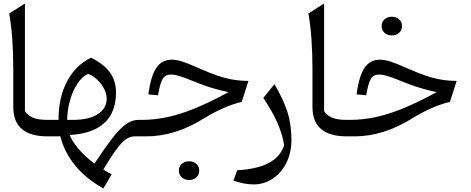

<svg xmlns="http://www.w3.org/2000/svg" viewBox="-20 -772 2669 1087"><path d="M121.1 -752V-142.6Q135.7 -120.1 164.6 -106.7Q193.4 -93.3 249 -93.3H249.5V0H249Q153.8 0 104.5 -41Q55.2 -82 55.2 -166.5V-378.4Q55.2 -564.9 32.2 -695.8Z M495.6 -445.3Q571.3 -407.2 604 -359.6Q636.7 -312 636.7 -249.5Q636.7 -134.8 569.6 -74.7Q502.4 -14.6 375 -7.8Q384.8 22 420.2 65.7Q455.6 109.4 514.6 154.3Q574.2 64.5 616.2 10Q658.2 -44.4 692.9 -68.8Q727.5 -93.3 764.2 -93.3H764.6V0H743.7Q717.8 0 694.3 15.4Q670.9 30.8 640.9 71.3Q610.8 111.8 564.9 187.5Q573.7 193.4 586.4 200.9Q599.1 208.5 612.3 214.8L565.4 294.9Q370.6 186.5 321.3 -0.5Q303.2 0 286.4 0Q269.5 0 249.5 0Q233.4 0 233.4 -32.7V-60.5Q233.4 -93.3 249.5 -93.3H311.5Q311 -218.8 359.4 -311Q407.7 -403.3 495.6 -445.3ZM479 -353.5Q445.8 -339.8 418.9 -299.3Q392.1 -258.8 376.5 -204.3Q360.8 -149.9 360.4 -93.3H393.1Q483.4 -93.3 533.7 -125.7Q584 -158.2 584 -212.9Q584 -240.2 569.8 -268.3Q555.7 -296.4 532 -319.3Q508.3 -342.3 479 -353.5Z M952.6 -434.1Q978.5 -434.1 1011.7 -423.6Q1044.9 -413.1 1101.6 -387.7Q1162.6 -360.4 1210.2 -344.2Q1257.8 -328.1 1300.3 -321Q1342.8 -314 1386.7 -314L1348.6 -195.3Q1297.9 -183.1 1244.4 -159.7Q1190.9 -136.2 1137.7 -103.5Q1053.2 -50.8 971.7 -25.4Q890.1 0 809.1 0H764.6Q748.5 0 748.5 -32.7V-60.5Q748.5 -93.3 764.6 -93.3H782.7Q854.5 -93.3 927.7 -108.9Q1001 -124.5 1085.2 -159.2Q1169.4 -193.8 1273.9 -250.5Q1236.8 -258.3 1204.6 -267.1Q1172.4 -275.9 1137.7 -288.1Q1103 -300.3 1058.1 -318.8Q1012.7 -337.4 987.8 -343.8Q962.9 -350.1 947.3 -350.1Q916 -350.1 901.1 -325.7Q886.2 -301.3 874.5 -232.4L819.8 -237.8Q834 -342.3 865.2 -388.2Q896.5 -434.1 952.6 -434.1ZM992.7 193.8Q992.7 169.9 1009.5 155.5Q1026.4 141.1 1050.3 141.1Q1074.7 141.1 1091.3 155.5Q1107.9 169.9 1107.9 193.8Q1107.9 217.8 1091.3 232.4Q1074.7 247.1 1050.3 247.1Q1026.4 247.1 1009.5 232.4Q992.7 217.8 992.7 193.8Z M1629.9 17.6Q1629.9 94.7 1600.3 151.9Q1570.8 209 1522.2 240.5Q1473.6 272 1417 272Q1361.3 272 1301.8 250.5L1322.8 191.9Q1387.2 188.5 1440.9 174.3Q1494.6 160.2 1533 130.4Q1571.3 100.6 1588.9 50.3Q1579.6 -8.8 1552 -73.2Q1524.4 -137.7 1470.7 -217.8L1533.7 -295.4Q1582.5 -212.9 1606.2 -141.1Q1629.9 -69.3 1629.9 17.6Z M1814.9 -752V-142.6Q1829.6 -120.1 1858.4 -106.7Q1887.2 -93.3 1942.9 -93.3H1943.4V0H1942.9Q1847.7 0 1798.3 -41Q1749 -82 1749 -166.5V-378.4Q1749 -564.9 1726.1 -695.8Z M2131.3 -434.1Q2157.2 -434.1 2190.4 -423.6Q2223.6 -413.1 2280.3 -387.7Q2341.3 -360.4 2388.9 -344.2Q2436.5 -328.1 2479 -321Q2521.5 -314 2565.4 -314L2527.3 -195.3Q2476.6 -183.1 2423.1 -159.7Q2369.6 -136.2 2316.4 -103.5Q2231.9 -50.8 2150.4 -25.4Q2068.8 0 1987.8 0H1943.4Q1927.2 0 1927.2 -32.7V-60.5Q1927.2 -93.3 1943.4 -93.3H1961.4Q2033.2 -93.3 2106.4 -108.9Q2179.7 -124.5 2263.9 -159.2Q2348.1 -193.8 2452.6 -250.5Q2415.5 -258.3 2383.3 -267.1Q2351.1 -275.9 2316.4 -288.1Q2281.7 -300.3 2236.8 -318.8Q2191.4 -337.4 2166.5 -343.8Q2141.6 -350.1 2126 -350.1Q2094.7 -350.1 2079.8 -325.7Q2064.9 -301.3 2053.2 -232.4L1998.5 -237.8Q2012.7 -342.3 2043.9 -388.2Q2075.2 -434.1 2131.3 -434.1ZM2140.6 -624.5Q2140.6 -648.4 2157.5 -662.8Q2174.3 -677.2 2198.2 -677.2Q2222.7 -677.2 2239.3 -662.8Q2255.9 -648.4 2255.9 -624.5Q2255.9 -600.6 2239.3 -585.9Q2222.7 -571.3 2198.2 -571.3Q2174.3 -571.3 2157.5 -585.9Q2140.6 -600.6 2140.6 -624.5Z"/></svg>

Font: Pinar DS4-Regular
Style: Regular
Weight: 400
Designer: Amin Abedi
Version: Version 2.000